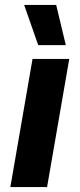

<svg xmlns="http://www.w3.org/2000/svg" viewBox="-20 -759 323 779"><path d="M22 0H171L261 -520H112ZM135 -576H247L208 -739H78Z"/></svg>

Font: Fixel Display 20240404
Style: Bold Italic
Weight: 700
Italic angle: -10°
Designer: AlfaBravo + MacPaw
Foundry: Kyrylo Tkachov, Marchela Mozhyna, Serhii Makarenko, Maria Weinstein, Zakhar Kryvoshyya
Version: Version 1.211;Glyphs 3.2 (3225)